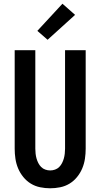

<svg xmlns="http://www.w3.org/2000/svg" viewBox="-20 -1005 540 1033"><path d="M250 8Q223 8 196 2.5Q169 -3 146 -17Q123 -31 105.5 -52.5Q88 -74 77.5 -99Q67 -124 63 -151Q59 -178 59 -205V-735H170V-205Q170 -192 171.5 -178.5Q173 -165 176.5 -152.5Q180 -140 186 -128Q192 -116 201.5 -106.5Q211 -97 224 -92.5Q237 -88 250 -88Q263 -88 276 -92.5Q289 -97 298.5 -106.5Q308 -116 314 -128Q320 -140 323.5 -152.5Q327 -165 328.5 -178.5Q330 -192 330 -205V-735H441V-205Q441 -178 437 -151Q433 -124 422.5 -99Q412 -74 394.5 -52.5Q377 -31 354 -17Q331 -3 304 2.5Q277 8 250 8ZM236 -791 181 -839 316 -985 384 -925Z"/></svg>

Font: Iosevka SS08 Regular
Style: Bold
Weight: 700
Monospace: yes
Designer: Belleve Invis
Foundry: Belleve Invis
Version: Version 16.3.4; ttfautohint (v1.8.4)